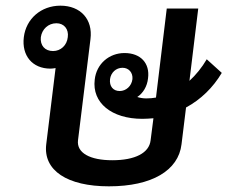

<svg xmlns="http://www.w3.org/2000/svg" viewBox="-20 -646 802 677"><path d="M364 11C516 11 609 -45 620 -137L636 -267C688 -295 731 -337 762 -389L709 -437C692 -408 671 -382 648 -361L679 -616H568L530 -302C519 -300 508 -299 496 -299C484 -299 473 -301 464 -304C484 -317 499 -341 502 -370C509 -423 476 -459 419 -459C365 -459 320 -421 314 -365C304 -284 373 -227 482 -227C495 -227 508 -228 521 -229L511 -151C506 -107 457 -81 376 -81C297 -81 250 -107 255 -151L299 -508C308 -578 264 -626 193 -626C125 -626 72 -580 64 -515C56 -450 94 -404 158 -404C164 -404 170 -405 176 -406L143 -137C132 -45 217 11 364 11ZM124 -515C128 -543 150 -564 179 -564C206 -564 223 -543 219 -515C216 -486 194 -466 167 -466C138 -466 121 -486 124 -515ZM368 -367C371 -390 389 -407 412 -407C434 -407 449 -390 447 -367C444 -342 424 -325 402 -325C379 -325 365 -342 368 -367Z"/></svg>

Font: TPK Tissa Web SemiBold
Style: Italic
Weight: 600
Italic angle: -7°
Designer: Jacques Le Bailly, Suppakit Chalermlarp | Katatrad Co.,Ltd.
Foundry: Jacques Le Bailly, Cadson Demak Co.,Ltd.
Version: Version 5.000;Glyphs 3.1.2 (3151)